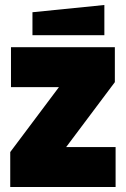

<svg xmlns="http://www.w3.org/2000/svg" viewBox="-20 -749 504 769"><path d="M21 0V-140L216 -400H24V-560H440V-420L245 -160H443V0ZM110 -608V-700L398 -729V-608Z"/></svg>

Font: Tektur SemiCondensed ExtraBold
Style: Regular
Weight: 800
Width: 4
Designer: Adam Jagosz
Foundry: Adam Jagosz
Version: Version 1.005;gftools[0.9.30]